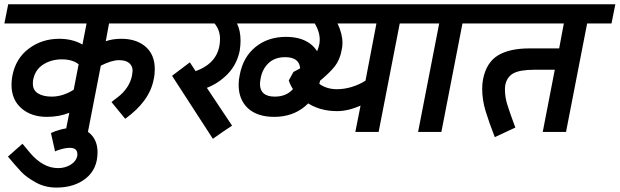

<svg xmlns="http://www.w3.org/2000/svg" viewBox="-50 -602 2828 876"><path d="M432.5 -413.8Q462.5 -425 503.8 -425Q572.5 -425 614.4 -388.8Q656.2 -352.5 656.2 -286.2Q656.2 -261.2 651.2 -240Q632.5 -140 521.2 -60L458.8 -136.2Q462.5 -140 487.5 -158.8Q512.5 -177.5 530 -203.8Q547.5 -230 552.5 -258.8Q555 -273.8 555 -278.8Q555 -301.2 539.4 -314.4Q523.8 -327.5 492.5 -327.5Q460 -327.5 410 -302.5L351.2 0H248.8L266.2 -87.5Q220 -68.8 163.8 -68.8Q92.5 -68.8 47.5 -108.1Q2.5 -147.5 2.5 -215Q2.5 -235 6.2 -255Q21.2 -335 81.2 -380Q141.2 -425 220 -425Q281.2 -425 326.2 -398.8L345 -495H-30L-12.5 -582.5H803.8L786.2 -495H447.5ZM286.2 -192.5 308.8 -308.8Q280 -331.2 232.5 -331.2Q183.8 -331.2 146.9 -307.5Q110 -283.8 101.2 -237.5Q100 -231.2 100 -220Q100 -190 123.8 -175.6Q147.5 -161.2 186.2 -161.2Q236.2 -161.2 286.2 -192.5Z M395 92.5Q395 168.8 342.5 211.2Q290 253.8 207.5 253.8Q155 253.8 112.5 230Q70 206.2 48.1 183.1Q26.2 160 -13.8 112.5L52.5 53.8Q57.5 60 86.2 94.4Q115 128.8 147.5 146.9Q180 165 215 165Q247.5 165 272.5 149.4Q297.5 133.8 302.5 110Q307.5 72.5 268.8 72.5Q250 72.5 226.9 79.4Q203.8 86.2 201.2 88.8L182.5 5Q200 -3.8 228.1 -11.2Q256.2 -18.8 285 -18.8Q336.2 -18.8 365.6 11.9Q395 42.5 395 92.5Z M893.8 -201.2 1008.8 -28.8Q995 -20 965 0.6Q935 21.2 921.2 31.2L735 -256.2L816.2 -317.5L842.5 -277.5Q953.8 -317.5 953.8 -425Q953.8 -465 928.8 -495H743.8L761.2 -582.5H1371.2L1353.8 -495H1031.2Q1047.5 -462.5 1047.5 -416.2Q1047.5 -396.2 1043.8 -371.2Q1031.2 -308.8 990 -265.6Q948.8 -222.5 893.8 -201.2ZM1417.5 -287.5Q1417.5 -275 1412.5 -242.5Q1396.2 -161.2 1339.4 -115Q1282.5 -68.8 1201.2 -68.8Q1123.8 -68.8 1081.2 -108.1Q1038.8 -147.5 1038.8 -215Q1038.8 -238.8 1043.8 -260Q1058.8 -341.2 1115.6 -387.5Q1172.5 -433.8 1255 -433.8Q1331.2 -433.8 1374.4 -395Q1417.5 -356.2 1417.5 -287.5ZM1320 -281.2Q1320 -341.2 1251.2 -341.2Q1203.8 -341.2 1175 -313.8Q1146.2 -286.2 1138.8 -242.5Q1136.2 -227.5 1136.2 -218.8Q1136.2 -161.2 1203.8 -161.2Q1251.2 -161.2 1280 -188.8Q1308.8 -216.2 1317.5 -260Q1320 -275 1320 -281.2Z M1773.8 -495 1677.5 0H1571.2L1595 -120Q1537.5 -95 1487.5 -95Q1405 -95 1345 -137.5Q1285 -180 1267.5 -235L1288.8 -273.8Q1332.5 -295 1363.1 -321.9Q1393.8 -348.8 1405 -392.5Q1408.8 -405 1408.8 -420Q1408.8 -457.5 1386.2 -495H1245L1262.5 -582.5H1902.5L1885 -495ZM1490 -495Q1512.5 -447.5 1512.5 -406.2Q1512.5 -388.8 1508.8 -373.8Q1501.2 -330 1477.5 -299.4Q1453.8 -268.8 1400 -225Q1435 -195 1487.5 -195Q1520 -195 1553.8 -205Q1587.5 -215 1617.5 -233.8L1667.5 -495Z M2060 -495 1963.8 0H1857.5L1953.8 -495H1842.5L1860 -582.5H2186.2L2168.8 -495Z M2628.8 -495 2532.5 0H2426.2L2481.2 -283.8H2388.8Q2322.5 -283.8 2292.5 -267.5Q2262.5 -251.2 2255 -212.5Q2253.8 -206.2 2253.8 -192.5Q2253.8 -158.8 2265 -123.1Q2276.2 -87.5 2301.2 -20L2207.5 23.8Q2181.2 -43.8 2165.6 -95Q2150 -146.2 2150 -196.2Q2150 -220 2153.8 -240Q2168.8 -316.2 2221.2 -348.8Q2273.8 -381.2 2366.2 -381.2H2501.2L2522.5 -495H2126.2L2143.8 -582.5H2757.5L2740 -495Z"/></svg>

Font: Cambay
Style: Bold Italic
Weight: 700
Italic angle: -11°
Designer: Pooja Saxena
Foundry: Pooja Saxena
Version: Version 1.006;PS 001.006;hotconv 1.0.70;makeotf.lib2.5.58329